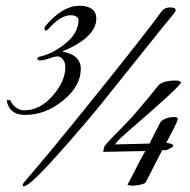

<svg xmlns="http://www.w3.org/2000/svg" viewBox="-20 -644 662 670"><path d="M528 -340Q542 -363 593 -363Q606 -363 612 -357Q610 -343 424 -183Q411 -172 400 -161.5Q389 -151 381 -140L502 -143Q508 -156 517.5 -174.5Q527 -193 540 -218Q554 -233 578 -235Q601 -238 600 -228Q600 -226 598 -222Q598 -216 560 -145H565Q576 -143 580 -141Q584 -139 584.5 -136.5Q585 -134 583 -132.5Q581 -131 580 -130Q577 -127 561 -120H546L488 -7Q483 -2 467 1Q452 4 443 4Q434 4 425 1Q425 0 454 -55Q468 -83 476.5 -98Q485 -113 487 -117L340 -114L344 -133Q355 -147 369.5 -162Q384 -177 401 -194L442 -237Q474 -274 495.5 -300Q517 -326 528 -340ZM316 -579Q316 -514 197 -464Q262 -453 262 -403Q262 -344 200 -293Q138 -243 68 -243Q20 -243 7 -280Q4 -287 4 -292.5Q4 -298 17 -293Q22 -279 35.5 -269Q49 -259 64 -259Q119 -259 163 -309Q208 -360 208 -410Q208 -426 199.5 -436.5Q191 -447 182 -447Q173 -447 164.5 -444.5Q156 -442 146 -438Q112 -428 111 -438Q109 -443 117 -446Q162 -455 208 -492Q254 -529 254 -575Q254 -582 245.5 -586.5Q237 -591 228 -591Q191 -591 149 -543Q144 -537 139 -537.5Q134 -538 136 -550Q196 -624 259 -624Q284 -624 300 -613Q316 -602 316 -579ZM65 -9Q105 -55 169 -132.5Q233 -210 323 -322Q413 -434 468 -504.5Q523 -575 545 -606Q555 -618 574 -618Q593 -618 593 -609Q593 -604 587 -597L538 -537L462 -442L377 -336Q326 -271 284 -222Q252 -184 219.5 -147Q187 -110 159 -79.5Q131 -49 110 -28.5Q89 -8 80 -2Q63 9 60 5Q57 1 65 -9Z"/></svg>

Font: #9Slide05 Great Vibes
Style: Regular
Weight: 400
Designer: Robert E. Leuschke
Foundry: Robert E. Leuschke
Version: Version 1.001